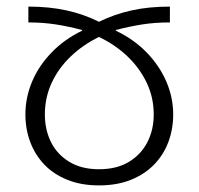

<svg xmlns="http://www.w3.org/2000/svg" viewBox="-20 -552 602 582"><path d="M66 -532Q129 -532 181.5 -520.5Q234 -509 280 -486Q327 -509 379 -520.5Q431 -532 495 -532V-484Q450 -484 411.5 -478Q373 -472 331 -461V-459Q386 -433 425 -392.5Q464 -352 484.5 -304Q505 -256 505 -205Q505 -161 490.5 -122Q476 -83 447.5 -53.5Q419 -24 377 -7Q335 10 280 10Q226 10 184 -7Q142 -24 114 -53.5Q86 -83 71.5 -122Q57 -161 57 -205Q57 -256 77 -304Q97 -352 136 -392.5Q175 -433 229 -459V-461Q188 -472 149 -478Q110 -484 66 -484ZM280 -440Q231 -416 194 -380.5Q157 -345 136.5 -300.5Q116 -256 116 -205Q116 -159 134.5 -121.5Q153 -84 190 -61.5Q227 -39 280 -39Q334 -39 371 -61.5Q408 -84 427 -121.5Q446 -159 446 -205Q446 -256 425 -300.5Q404 -345 367 -380.5Q330 -416 280 -440Z"/></svg>

Font: Noto Sans Georgian Light
Style: Regular
Weight: 300
Version: Version 2.002